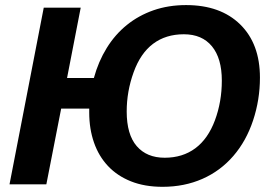

<svg xmlns="http://www.w3.org/2000/svg" viewBox="-20 -718 1082 748"><path d="M705.1 -698.2Q838.9 -698.2 915.8 -622.8Q992.7 -547.4 992.7 -415.5Q992.7 -329.6 966.1 -249.3Q939.5 -168.9 889.2 -110.6Q838.9 -52.2 768.6 -21.2Q698.2 9.8 613.3 9.8Q543.5 9.8 490.2 -11.5Q437 -32.7 400.9 -71Q364.7 -109.4 346.2 -162.6Q327.6 -215.8 327.6 -279.8V-294.9H218.3L160.6 0H17.1L150.4 -688H294.4L241.2 -414.1H345.7Q363.3 -478.5 395.8 -531Q428.2 -583.5 474.1 -620.6Q520 -657.7 578.1 -678Q636.2 -698.2 705.1 -698.2ZM696.3 -584.5Q626 -584.5 576.7 -547.6Q527.3 -510.7 500.5 -436.3Q473.6 -361.8 473.6 -283.7Q473.6 -193.8 512.7 -148.7Q551.8 -103.5 621.6 -103.5Q691.4 -103.5 741 -140.4Q790.5 -177.2 817.4 -249.5Q844.2 -321.8 844.2 -403.8Q844.2 -490.7 805.7 -537.6Q767.1 -584.5 696.3 -584.5Z"/></svg>

Font: Liberation Sans
Style: Bold Italic
Weight: 700
Italic angle: -12°
Designer: Steve Matteson
Foundry: Ascender Corporation
Version: Version 2.1.5